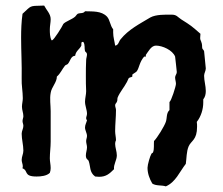

<svg xmlns="http://www.w3.org/2000/svg" viewBox="-20 -575 792 682"><path d="M711 -252C711 -270 705 -288 705 -306C705 -315 711 -323 711 -332L705 -393C703 -400 698 -399 698 -407C698 -429 691 -429 691 -440C691 -445 692 -450 692 -455C660 -483 659 -484 624 -506C610 -515 608 -523 589 -523C567 -523 534 -524 514 -513C476 -490 437 -471 408 -435C402 -428 401 -414 389 -413C387 -428 382 -443 382 -459C382 -463 382 -467 382 -471C371 -484 371 -504 360 -516C340 -537 309 -534 282 -535C276 -526 265 -530 256 -526C252 -523 250 -519 247 -516C236 -506 213 -499 205 -490C202 -482 171 -432 165 -432H163C157 -444 157 -458 157 -471C157 -483 160 -495 160 -507C160 -526 145 -539 137 -555H130C83 -554 92 -555 60 -526C56 -498 55 -469 55 -441C55 -393 58 -345 57 -297C56 -273 61 -250 61 -226C61 -216 58 -206 58 -196C58 -184 63 -174 63 -162C63 -157 60 -151 60 -145C60 -139 63 -134 63 -128C63 -118 57 -110 57 -100C57 -80 63 -60 63 -40C63 -28 57 -19 57 -7C57 1 61 8 61 16C61 18 60 21 60 23C82 31 62 52 110 52C125 52 146 50 157 39C159 33 160 28 160 22C160 10 157 -1 157 -13C157 -32 160 -52 160 -72V-180C160 -201 156 -224 160 -245C163 -266 182 -282 182 -303C195 -314 201 -330 211 -342C214 -345 218 -345 221 -348C230 -358 231 -376 247 -377C249 -394 263 -400 269 -413C269 -416 268 -426 272 -426H276C283 -416 279 -404 282 -393C285 -390 289 -387 289 -382C289 -375 286 -368 286 -361C285 -342 285 -324 285 -305C285 -287 285 -269 286 -251C286 -239 282 -226 282 -214C282 -199 289 -185 289 -171C289 -165 286 -160 286 -155C286 -152 287 -150 289 -148C287 -139 282 -132 282 -122C282 -112 289 -102 289 -92C289 -86 286 -80 286 -74C286 -66 289 -59 289 -52C289 -42 285 -33 285 -23C285 -8 293 -9 295 -3C302 16 297 37 318 52C323 52 327 53 332 53C357 53 369 42 385 26C383 9 395 -6 395 -23C395 -37 389 -51 389 -64C389 -69 390 -73 392 -77C392 -87 389 -98 389 -109C389 -134 392 -159 392 -184C392 -190 389 -195 389 -201C389 -207 393 -208 395 -213C398 -218 396 -224 398 -229C406 -248 421 -265 431 -284L437 -297C441 -301 446 -300 450 -303V-310C454 -314 463 -318 466 -322C475 -335 475 -354 492 -374H498V-380C507 -392 517 -413 534 -413C557 -413 593 -397 602 -374C602 -372 608 -324 608 -319C608 -312 602 -307 602 -300C602 -292 605 -285 605 -277C605 -269 588 -215 582 -213V-184C570 -173 574 -156 569 -142C564 -127 539 -86 527 -74C526 -63 528 -45 524 -35C523 -31 520 -32 518 -29C513 -21 504 10 504 21C504 41 511 60 521 77C534 86 555 82 569 87C604 72 618 35 640 7C643 -13 642 -36 650 -55C659 -76 680 -77 680 -125C680 -130 680 -136 679 -142C694 -161 702 -187 702 -211C702 -215 702 -219 702 -222C709 -231 711 -241 711 -252Z"/></svg>

Font: Margarine
Style: Regular
Weight: 400
Designer: Astigmatic (AOETI)
Foundry: Astigmatic (AOETI)
Version: Version 1.000